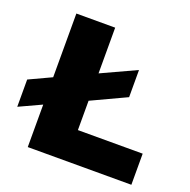

<svg xmlns="http://www.w3.org/2000/svg" viewBox="-123 -776 884 892"><g transform="rotate(20 319.0 -330.0)"><path d="M469.2 -513.2V-378.9L297.9 -298.8V-153.8H618.2V0H106V-210L-3.9 -159.2V-293.9L106 -345.2V-660.2H297.9V-434.1Z"/></g></svg>

Font: Human Sans Black
Style: Regular
Weight: 800
Designer: Tim Radville
Foundry: Continuum
Version: Version 1.000;FEAKit 1.0